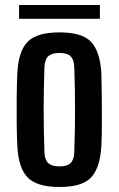

<svg xmlns="http://www.w3.org/2000/svg" viewBox="-20 -737 473 765"><path d="M217 8Q127 8 90 -30Q53 -68 49 -157Q47 -195 46.5 -247Q46 -299 46.5 -351.5Q47 -404 49 -444Q53 -532 89.5 -570Q126 -608 217 -608Q308 -608 343.5 -569.5Q379 -531 384 -444Q385 -405 385.5 -353Q386 -301 386 -249Q386 -197 384 -157Q379 -69 343.5 -30.5Q308 8 217 8ZM217 -74Q248 -74 261.5 -87.5Q275 -101 276 -131Q279 -219 279 -300.5Q279 -382 276 -469Q275 -499 261.5 -512.5Q248 -526 217 -526Q186 -526 172 -512.5Q158 -499 157 -469Q154 -382 154 -300Q154 -218 157 -131Q158 -101 172 -87.5Q186 -74 217 -74ZM56 -662V-717H378V-662Z"/></svg>

Font: Big Shoulders Display
Style: Bold
Weight: 700
Designer: Patric King
Foundry: XO Type Co
Version: Version 1.000; ttfautohint (v1.8.2)